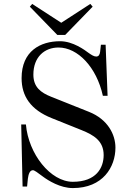

<svg xmlns="http://www.w3.org/2000/svg" viewBox="-20 -940 660 978"><path d="M132 -906 272 -762H312L452 -906L440 -920L292 -824L144 -920ZM88 -306 95 10H118L122 -30C125 -52 131 -73 148 -73C155 -73 173 -60 198 -41C226 -20 287 18 351 18C504 18 568 -89 568 -188C568 -255 529 -332 434 -370L241 -447C188 -468 150 -496 150 -560C150 -650 207 -698 278 -698C376 -698 472 -598 504 -452H528L518 -712H494L490 -676C488 -662 483 -652 470 -652C458 -652 445 -661 432 -670C412 -685 352 -730 286 -730C186 -730 90 -680 90 -542C90 -450 136 -381 244 -338L396 -277C458 -252 508 -222 508 -150C508 -86 471 -14 351 -14C237 -14 125 -156 112 -306Z"/></svg>

Font: Old Standard
Style: Regular
Weight: 400
Designer: Alexey Kryukov <alexios@thessalonica.org.ru>
Version: Version 2.0